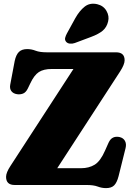

<svg xmlns="http://www.w3.org/2000/svg" viewBox="-20 -976 707 1013"><path d="M614 -599.5 282 -88.5H407Q449.5 -88.5 479.8 -107.2Q510 -126 534.5 -182L552.5 -222.5Q562 -243.5 576.8 -250.2Q591.5 -257 610.5 -253Q630.5 -248.5 639.2 -232.8Q648 -217 642.5 -194.5L605.5 -46Q597 -13 582.5 1.8Q568 16.5 539.5 16.5Q517 16.5 495.2 8.2Q473.5 0 436.5 0H57.5Q12 0 12 -43Q12 -65.5 35.5 -101L367.5 -612H252.5Q210 -612 185 -595.8Q160 -579.5 139.5 -535.5L127 -509.5Q116.5 -488 101.2 -482.2Q86 -476.5 70 -479Q50 -482 40 -495.2Q30 -508.5 34 -529.5L57.5 -654Q64.5 -687 79.8 -702Q95 -717 123.5 -717Q146 -717 167.8 -708.5Q189.5 -700 227 -700H592Q637.5 -700 637.5 -658Q637.5 -636 614 -599.5ZM377.5 -880.5Q399.5 -919.5 426.8 -941Q454 -962.5 492.5 -954Q526 -946 541.8 -918.5Q557.5 -891 550.5 -863Q543.5 -832.5 522 -814.2Q500.5 -796 460 -781L374.5 -749Q362 -744.5 349 -745.8Q336 -747 328.5 -756Q321 -765.5 323.8 -776.5Q326.5 -787.5 333 -799.5Z"/></svg>

Font: Fraunces 9pt S050 Black
Style: Regular
Weight: 900
Version: Version 1.000; ttfautohint (v1.8.3)